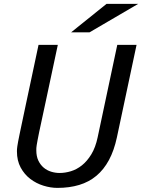

<svg xmlns="http://www.w3.org/2000/svg" viewBox="-20 -937 717 968"><path d="M668.5 -710.9 569.3 -244.1Q555.2 -178.2 529.3 -130.1Q503.4 -82 466.1 -50.8Q428.7 -19.5 379.4 -4.6Q330.1 10.3 269.5 10.3Q234.9 10.3 198.7 -1Q162.6 -12.2 132.8 -34.9Q103 -57.6 84.2 -92.3Q65.4 -127 65.4 -173.8Q65.4 -179.7 65.7 -185.1Q65.9 -190.4 67.4 -199.7Q68.8 -209 71.5 -224.1Q74.2 -239.3 79.6 -264.4Q85 -289.6 92.8 -327.1Q100.6 -364.7 112.1 -418.5Q123.5 -472.2 138.9 -544.2Q154.3 -616.2 174.3 -710.9H271.5Q251.5 -616.7 236.1 -544.9Q220.7 -473.1 209.5 -420.2Q198.2 -367.2 190.2 -330.3Q182.1 -293.5 177 -268.8Q171.9 -244.1 169.2 -229.2Q166.5 -214.4 165 -205.3Q163.6 -196.3 163.3 -190.9Q163.1 -185.5 163.1 -179.2Q163.1 -148.9 173.3 -127.4Q183.6 -106 200 -92Q216.3 -78.1 237.5 -71.5Q258.8 -64.9 280.8 -64.9Q308.1 -64.9 337.4 -73.7Q366.7 -82.5 393.1 -103.5Q419.4 -124.5 440.4 -158.9Q461.4 -193.4 472.2 -244.1L571.3 -710.9ZM517.1 -917.5H676.8L431.2 -773.9H338.4Z"/></svg>

Font: Ufes Sans
Style: Italic
Weight: 400
Designer: Ricardo Esteves & Filipe Motta
Foundry: ProDesignUfes - Ricardo Esteves, Filipe Motta
Version: Version 2.0